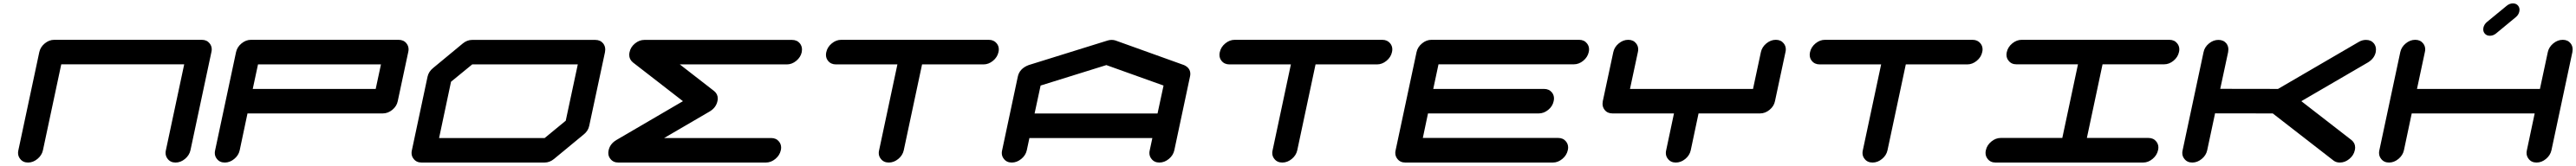

<svg xmlns="http://www.w3.org/2000/svg" viewBox="-20 -939 14845 959"><path d="M1142.6 -709Q1171.9 -709 1188 -688.5Q1200.2 -673.3 1200.2 -653.8Q1200.2 -646.5 1198.2 -638.2L1077.6 -71.3Q1071.3 -42 1046.1 -21Q1021 0 991.7 0Q962.4 0 946.3 -21Q934.1 -36.1 934.1 -55.7Q934.1 -63 936 -71.3L1041.5 -567.4H333L227.5 -71.3Q221.2 -42 196 -21Q170.9 0 141.6 0Q112.3 0 96.2 -21Q84 -36.1 84 -55.7Q84 -63 85.9 -71.3L206.5 -638.2Q212.9 -667.5 238 -688.2Q263.2 -709 292.5 -709Z M2145 -425.3 2175.3 -566.9H1466.8L1436.5 -425.3ZM2272 -354.5Q2266.1 -325.2 2240.7 -304.4Q2215.3 -283.7 2185.5 -283.7H1406.2L1361.3 -70.8Q1355 -41.5 1329.8 -20.8Q1304.7 0 1275.4 0Q1246.1 0 1230 -21Q1217.8 -35.6 1217.8 -55.2Q1217.8 -62.5 1219.7 -70.8L1340.3 -638.2Q1346.7 -667.5 1371.8 -688.2Q1397 -709 1426.3 -709H2276.4Q2306.2 -709 2322.3 -688.5Q2334.5 -673.3 2334.5 -653.8Q2334.5 -646.5 2332.5 -638.2Z M3240.2 -241.7 3309.6 -566.9H2701.2L2579.1 -466.8L2510.3 -141.6H3118.7ZM3410.2 -708.5Q3439.5 -708.5 3456.1 -688Q3467.8 -672.4 3467.8 -652.8Q3467.8 -645.5 3466.3 -637.7L3375.5 -212.4Q3369.6 -183.1 3344.2 -162.6L3172.4 -20.5Q3147.5 0 3117.7 0H2409.2Q2379.9 0 2363.8 -21Q2351.6 -35.6 2351.6 -55.2Q2351.6 -62.5 2353.5 -70.8L2443.8 -496.1Q2450.2 -525.4 2475.6 -545.9L2647 -688Q2671.9 -708.5 2701.2 -708.5Z M4423.8 -141.6Q4453.1 -141.6 4469.2 -121.1Q4481.4 -106 4481.4 -86.4Q4481.4 -79.1 4479.5 -70.8Q4473.1 -41.5 4448 -20.8Q4422.9 0 4393.6 0H3543Q3513.7 0 3497.6 -21Q3485.4 -35.6 3485.4 -55.2Q3485.4 -62.5 3487.3 -70.8Q3495.1 -107.9 3531.7 -129.9L3915.5 -354.5L3627 -578.6Q3606 -596.2 3606 -622.1Q3606 -629.4 3607.9 -637.7Q3613.8 -667 3638.9 -687.7Q3664.1 -708.5 3693.4 -708.5H4543.9Q4573.2 -708.5 4589.8 -688Q4601.6 -672.4 4601.6 -652.8Q4601.6 -645.5 4600.1 -637.7Q4593.8 -608.4 4568.6 -587.6Q4543.5 -566.9 4514.2 -566.9H3897.5L4095.2 -413.1Q4116.2 -396 4116.2 -370.1Q4116.2 -362.8 4114.3 -354.5Q4106.4 -317.4 4070.3 -295.4L3807.1 -141.6Z M5677.7 -709Q5707 -709 5723.6 -688.5Q5735.8 -673.3 5735.8 -653.8Q5735.8 -646.5 5733.9 -638.2Q5727.5 -608.4 5702.1 -587.6Q5676.8 -566.9 5647.5 -566.9H5293.5L5188 -70.8Q5181.6 -41.5 5156.5 -20.8Q5131.3 0 5102.1 0Q5072.3 0 5056.2 -21Q5043.9 -35.6 5043.9 -55.2Q5043.9 -62.5 5045.9 -70.8L5151.4 -566.9H4797.4Q4768.1 -566.9 4751.5 -587.9Q4739.7 -602.5 4739.7 -622.1Q4739.7 -629.9 4741.7 -638.2Q4748 -667.5 4773.2 -688.2Q4798.3 -709 4827.6 -709Z M6650.4 -283.2 6685.1 -444.8 6355.5 -563 5976.6 -444.8 5941.9 -283.2ZM6747.1 -70.8Q6740.7 -41.5 6715.6 -20.8Q6690.4 0 6661.1 0Q6631.8 0 6615.7 -21Q6603.5 -35.6 6603.5 -55.2Q6603.5 -62.5 6605.5 -70.8L6620.6 -141.6H5912.1L5897 -70.8Q5890.6 -41.5 5865.2 -20.8Q5839.8 0 5810.5 0Q5781.2 0 5765.1 -21Q5752.9 -35.6 5752.9 -55.2Q5752.9 -62.5 5754.9 -70.8L5845.2 -496.1Q5855 -543 5907.7 -563L5908.7 -563.5H5909.2L6363.3 -705.1Q6374.5 -708.5 6386.2 -708.5Q6397.9 -708.5 6408.2 -705.1L6801.8 -563.5H6802.7L6803.2 -563Q6839.4 -546.4 6839.4 -512.2Q6839.4 -504.4 6837.4 -496.1Z M7945.3 -709Q7974.6 -709 7991.2 -688.5Q8003.4 -673.3 8003.4 -653.8Q8003.4 -646.5 8001.5 -638.2Q7995.1 -608.4 7969.7 -587.6Q7944.3 -566.9 7915 -566.9H7561L7455.6 -70.8Q7449.2 -41.5 7424.1 -20.8Q7398.9 0 7369.6 0Q7339.8 0 7323.7 -21Q7311.5 -35.6 7311.5 -55.2Q7311.5 -62.5 7313.5 -70.8L7418.9 -566.9H7064.9Q7035.6 -566.9 7019 -587.9Q7007.3 -602.5 7007.3 -622.1Q7007.3 -629.9 7009.3 -638.2Q7015.6 -667.5 7040.8 -688.2Q7065.9 -709 7095.2 -709Z M8959 -142.1Q8988.3 -142.1 9004.4 -121.6Q9016.6 -106.4 9016.6 -86.9Q9016.6 -79.6 9014.6 -71.3Q9008.3 -42 8983.2 -21Q8958 0 8928.7 0H8078.1Q8048.8 0 8032.7 -21Q8020.5 -36.1 8020.5 -55.7Q8020.5 -63 8022.5 -71.3L8143.1 -638.2Q8149.4 -667.5 8174.6 -688.2Q8199.7 -709 8229 -709H9079.6Q9108.9 -709 9125 -688.5Q9137.2 -673.3 9137.2 -653.8Q9137.2 -646.5 9135.3 -638.2Q9128.9 -608.9 9103.8 -588.1Q9078.6 -567.4 9049.3 -567.4H8269.5L8239.3 -425.3H8877.4Q8906.7 -425.3 8923.3 -404.8Q8935.1 -389.6 8935.1 -370.6Q8935.1 -362.8 8933.1 -354.5Q8927.2 -325.2 8901.9 -304.4Q8876.5 -283.7 8847.2 -283.7H8209L8179.2 -142.1Z M10213.4 -709Q10242.7 -709 10258.8 -688.5Q10271 -673.3 10271 -653.8Q10271 -646.5 10269 -638.2L10208.5 -354.5Q10202.6 -325.2 10177.2 -304.4Q10151.9 -283.7 10122.6 -283.7H9768.1L9723.1 -70.8Q9716.8 -41.5 9691.7 -20.8Q9666.5 0 9637.2 0Q9607.9 0 9591.8 -21Q9579.6 -35.6 9579.6 -55.2Q9579.6 -62.5 9581.5 -70.8L9626.5 -283.7H9272Q9242.7 -283.7 9226.6 -304.7Q9214.8 -319.8 9214.8 -339.4Q9214.8 -346.7 9216.3 -354.5L9276.9 -638.2Q9283.2 -667.5 9308.3 -688.2Q9333.5 -709 9362.8 -709Q9392.1 -709 9408.2 -688.5Q9420.4 -673.3 9420.4 -653.8Q9420.4 -646.5 9418.5 -638.2L9373 -425.3H10082L10127.4 -638.2Q10133.8 -667.5 10158.9 -688.2Q10184.1 -709 10213.4 -709Z M11346.7 -709Q11376 -709 11392.6 -688.5Q11404.8 -673.3 11404.8 -653.8Q11404.8 -646.5 11402.8 -638.2Q11396.5 -608.4 11371.1 -587.6Q11345.7 -566.9 11316.4 -566.9H10962.4L10856.9 -70.8Q10850.6 -41.5 10825.4 -20.8Q10800.3 0 10771 0Q10741.2 0 10725.1 -21Q10712.9 -35.6 10712.9 -55.2Q10712.9 -62.5 10714.8 -70.8L10820.3 -566.9H10466.3Q10437 -566.9 10420.4 -587.9Q10408.7 -602.5 10408.7 -622.1Q10408.7 -629.9 10410.6 -638.2Q10417 -667.5 10442.1 -688.2Q10467.3 -709 10496.6 -709Z M12360.4 -142.1Q12389.6 -142.1 12405.8 -121.6Q12418 -106.4 12418 -86.9Q12418 -79.6 12416 -71.3Q12409.7 -42 12384.5 -21Q12359.4 0 12330.1 0H11479.5Q11450.2 0 11434.1 -21Q11421.9 -36.1 11421.9 -55.7Q11421.9 -63 11423.8 -71.3Q11430.2 -100.6 11455.3 -121.3Q11480.5 -142.1 11509.8 -142.1H11864.3L11954.6 -567.4H11600.1Q11570.8 -567.4 11554.7 -588.4Q11542.5 -603 11542.5 -622.6Q11542.5 -629.9 11544.4 -638.2Q11550.8 -667.5 11575.9 -688.2Q11601.1 -709 11630.4 -709H12481Q12510.3 -709 12526.4 -688.5Q12538.6 -673.3 12538.6 -653.8Q12538.6 -646.5 12536.6 -638.2Q12530.3 -608.9 12505.1 -588.1Q12480 -567.4 12450.7 -567.4H12096.2L12005.9 -142.1Z M13530.8 -129.9Q13551.8 -112.8 13551.8 -86.9Q13551.8 -79.1 13549.8 -70.8Q13543.5 -41.5 13518.3 -20.8Q13493.2 0 13463.9 0Q13441.4 0 13426.3 -12.2L13077.1 -283.7L12744.6 -284.2L12699.2 -70.8Q12692.9 -41.5 12667.7 -20.8Q12642.6 0 12613.3 0Q12584 0 12567.9 -21Q12555.7 -35.6 12555.7 -55.2Q12555.7 -62.5 12557.6 -70.8L12678.2 -637.7Q12684.1 -667 12709.2 -687.7Q12734.4 -708.5 12763.7 -708.5Q12793 -708.5 12809.6 -688.5Q12821.3 -673.3 12821.3 -653.3Q12821.3 -646 12819.8 -637.7L12774.4 -425.8L13107.4 -425.3L13571.8 -696.3Q13591.8 -708.5 13614.3 -708.5Q13643.6 -708.5 13660.2 -688Q13671.9 -672.4 13671.9 -652.8Q13671.9 -645.5 13670.4 -637.7Q13662.6 -601.1 13626 -578.6L13241.7 -354.5Z M14803.7 -638.2 14683.1 -71.3Q14676.8 -42 14651.6 -21Q14626.5 0 14597.2 0Q14567.9 0 14551.8 -21Q14539.6 -36.1 14539.6 -55.7Q14539.6 -63 14541.5 -71.3L14586.4 -283.7H13877.9L13833 -71.3Q13826.7 -42 13801.5 -21Q13776.4 0 13747.1 0Q13717.8 0 13701.7 -21Q13689.5 -36.1 13689.5 -55.7Q13689.5 -63 13691.4 -71.3L13812 -638.2Q13818.4 -667.5 13843.5 -688.2Q13868.7 -709 13897.9 -709Q13927.2 -709 13943.4 -688.5Q13955.6 -673.3 13955.6 -653.8Q13955.6 -646.5 13953.6 -638.2L13908.2 -425.3H14616.7L14662.1 -638.2Q14668.5 -667.5 14693.6 -688.2Q14718.8 -709 14748 -709Q14777.3 -709 14793.5 -688.5Q14805.2 -673.3 14805.2 -653.3Q14805.2 -646 14803.7 -638.2ZM14328.1 -732.4Q14308.6 -732.4 14297.9 -746.1Q14290 -756.3 14290 -769.5Q14290 -773.9 14291 -779.3Q14295.4 -798.8 14312 -812.5L14425.3 -905.8Q14441.9 -919.4 14460.9 -919.4Q14480.5 -919.4 14491.2 -905.8Q14499 -895.5 14499 -882.8Q14499 -877.9 14498 -873Q14494.1 -853.5 14477.5 -839.8L14364.3 -746.1Q14347.7 -732.4 14328.1 -732.4Z"/></svg>

Font: Robtronika
Style: Italic
Weight: 400
Italic angle: -12°
Designer: GGBot
Version: 1.00